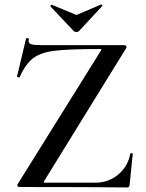

<svg xmlns="http://www.w3.org/2000/svg" viewBox="-20 -824 642 846"><path d="M427 -606Q427 -608 419 -608Q284 -608 222 -600.5Q160 -593 126.5 -568Q93 -543 67 -485Q67 -483 63 -483Q60 -483 57 -484.5Q54 -486 55 -487L95 -655Q95 -656 99 -656Q109 -656 107 -653Q106 -650 106 -645Q106 -633 117.5 -629Q129 -625 164 -625H529Q534 -625 536.5 -620Q539 -615 536 -612L175 -27L172 -21Q172 -19 180 -19H400Q458 -19 501 -55Q544 -91 554 -147Q555 -149 560 -149Q565 -149 565 -147L551 -8Q551 -5 548.5 -1.5Q546 2 542 2Q393 0 64 0Q59 0 57 -4.5Q55 -9 58 -13L424 -600ZM202 -797Q202 -799 204.5 -801.5Q207 -804 208 -803L317 -758L425 -804H426Q429 -804 430.5 -801.5Q432 -799 430 -797L328 -687Q324 -683 317 -683Q309 -683 305 -687L202 -796Z"/></svg>

Font: Cormorant SC SemiBold
Style: Regular
Weight: 600
Designer: Christian Thalmann (Catharsis Fonts)
Foundry: Catharsis Fonts
Version: Version 4.000